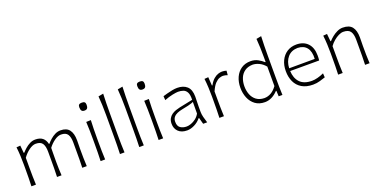

<svg xmlns="http://www.w3.org/2000/svg" viewBox="-20 -1546 4608 2339"><g transform="rotate(-20 2284.0 -376.0)"><path d="M761.7 0Q764.2 -57.1 764.4 -109.9Q764.6 -162.6 764.6 -224.6V-326.2Q764.6 -397 741 -433.1Q717.3 -469.2 654.8 -469.2Q616.2 -469.2 570.6 -437.3Q524.9 -405.3 489.3 -357.4Q488.8 -333 488.5 -299.8Q488.3 -266.6 488 -233.2Q487.8 -199.7 487.8 -174.3Q487.8 -128.4 489.3 -86.7Q490.7 -44.9 493.2 0H434.6Q437 -57.1 437.5 -109.9Q438 -162.6 438 -224.6V-326.2Q438 -397 414.3 -433.1Q390.6 -469.2 327.6 -469.2Q287.6 -469.2 240.2 -434.8Q192.9 -400.4 157.2 -349.6V-224.6Q157.2 -162.6 158 -109.9Q158.7 -57.1 161.6 0H102.5Q105 -57.1 105.7 -110.1Q106.4 -163.1 106.4 -226.1V-277.3Q106.4 -332.5 103.8 -391.6Q101.1 -450.7 94.2 -508.3L144.5 -512.2L153.8 -414.6H161.1Q180.2 -436.5 207.8 -460.9Q235.4 -485.4 269.3 -502.4Q303.2 -519.5 339.8 -519.5Q399.4 -519.5 433.6 -492.2Q467.8 -464.8 480 -411.6H485.4Q506.3 -436.5 534.7 -461.4Q563 -486.3 596.7 -502.9Q630.4 -519.5 667 -519.5Q745.6 -519.5 781.2 -472.4Q816.9 -425.3 816.9 -336.9Q816.9 -304.2 816.2 -275.9Q815.4 -247.6 815.4 -226.1Q815.4 -163.1 816.2 -110.1Q816.9 -57.1 820.3 0Z M999.5 0Q1002 -57.1 1002.7 -110.1Q1003.4 -163.1 1003.4 -226.1V-277.3Q1003.4 -342.3 1002.2 -396.7Q1001 -451.2 998 -508.3L1058.6 -510.3Q1055.7 -452.6 1054.7 -397.7Q1053.7 -342.8 1053.7 -277.3V-226.1Q1053.7 -163.1 1054.7 -110.1Q1055.7 -57.1 1058.6 0ZM1026.4 -645Q1001.5 -645 990.5 -659.4Q979.5 -673.8 979.5 -705.6Q979.5 -728.5 991 -738.3Q1002.4 -748 1027.8 -748Q1052.7 -748 1063.5 -737.5Q1074.2 -727.1 1074.2 -702.1Q1074.2 -672.9 1063.2 -658.9Q1052.2 -645 1026.4 -645Z M1250.5 0Q1252.9 -57.1 1253.7 -110.1Q1254.4 -163.1 1254.4 -226.1V-507.8Q1254.4 -573.2 1252.2 -633.3Q1250 -693.4 1245.1 -749.5L1310.1 -761.7Q1307.1 -698.7 1305.9 -636.5Q1304.7 -574.2 1304.7 -507.8V-226.1Q1304.7 -163.1 1305.7 -110.1Q1306.6 -57.1 1309.6 0Z M1500.5 0Q1502.9 -57.1 1503.7 -110.1Q1504.4 -163.1 1504.4 -226.1V-507.8Q1504.4 -573.2 1502.2 -633.3Q1500 -693.4 1495.1 -749.5L1560.1 -761.7Q1557.1 -698.7 1555.9 -636.5Q1554.7 -574.2 1554.7 -507.8V-226.1Q1554.7 -163.1 1555.7 -110.1Q1556.6 -57.1 1559.6 0Z M1751.5 0Q1753.9 -57.1 1754.6 -110.1Q1755.4 -163.1 1755.4 -226.1V-277.3Q1755.4 -342.3 1754.2 -396.7Q1752.9 -451.2 1750 -508.3L1810.5 -510.3Q1807.6 -452.6 1806.6 -397.7Q1805.7 -342.8 1805.7 -277.3V-226.1Q1805.7 -163.1 1806.6 -110.1Q1807.6 -57.1 1810.5 0ZM1778.3 -645Q1753.4 -645 1742.4 -659.4Q1731.4 -673.8 1731.4 -705.6Q1731.4 -728.5 1742.9 -738.3Q1754.4 -748 1779.8 -748Q1804.7 -748 1815.4 -737.5Q1826.2 -727.1 1826.2 -702.1Q1826.2 -672.9 1815.2 -658.9Q1804.2 -645 1778.3 -645Z M2120.6 9.8Q2047.4 9.8 2007.3 -29.3Q1967.3 -68.4 1967.3 -130.4Q1967.3 -170.9 1982.7 -198.2Q1998 -225.6 2022.5 -242.7Q2046.9 -259.8 2075.2 -269.5Q2103.5 -279.3 2129.4 -284.7L2302.7 -320.3Q2305.2 -385.3 2288.1 -417.5Q2271 -449.7 2240.7 -460.4Q2210.4 -471.2 2173.3 -471.2Q2151.4 -471.2 2101.3 -461.2Q2051.3 -451.2 1994.1 -428.7L1990.2 -481Q2013.7 -487.8 2046.6 -496.8Q2079.6 -505.9 2114.7 -512.7Q2149.9 -519.5 2179.7 -519.5Q2258.8 -519.5 2305.4 -477.8Q2352.1 -436 2352.1 -343.3Q2352.1 -320.8 2350.6 -286.1Q2349.1 -251.5 2349.1 -216.8V-146Q2349.1 -114.3 2358.4 -78.1Q2367.7 -42 2381.3 0H2329.1L2306.6 -82.5H2299.8Q2267.1 -41 2217 -15.6Q2167 9.8 2120.6 9.8ZM2131.3 -37.1Q2156.2 -37.1 2188.5 -48.6Q2220.7 -60.1 2251.2 -83.5Q2281.7 -106.9 2301.3 -142.6L2302.2 -293Q2293 -288.6 2277.6 -283Q2262.2 -277.3 2232.4 -270Q2202.6 -262.7 2148.9 -252.4Q2113.8 -245.6 2083.7 -232.9Q2053.7 -220.2 2035.4 -197.5Q2017.1 -174.8 2017.1 -137.7Q2017.1 -83 2049.3 -60.1Q2081.5 -37.1 2131.3 -37.1Z M2539.6 0Q2542 -57.1 2542.7 -110.1Q2543.5 -163.1 2543.5 -226.1V-277.3Q2543.5 -332.5 2540.8 -391.6Q2538.1 -450.7 2531.2 -508.3L2581.5 -512.2L2588.9 -401.4H2595.7Q2622.1 -450.2 2651.9 -475.6Q2681.6 -501 2710.2 -510.3Q2738.8 -519.5 2760.7 -519.5Q2776.4 -519.5 2790.5 -517.1Q2804.7 -514.6 2817.9 -510.7L2813 -454.1Q2798.3 -459.5 2782.7 -463.1Q2767.1 -466.8 2753.9 -466.8Q2735.4 -466.8 2708.7 -457.8Q2682.1 -448.7 2652.3 -418.2Q2622.6 -387.7 2594.2 -322.8V-224.6Q2594.2 -162.6 2595 -109.9Q2595.7 -57.1 2598.6 0Z M3128.9 10.3Q3054.7 10.3 3004.9 -26.4Q2955.1 -63 2929.9 -123.8Q2904.8 -184.6 2904.8 -255.9Q2904.8 -331.5 2931.9 -391.1Q2959 -450.7 3009.5 -485.1Q3060.1 -519.5 3130.9 -519.5Q3183.1 -519.5 3224.9 -496.8Q3266.6 -474.1 3294.9 -447.3H3301.8V-507.8Q3301.8 -573.2 3299.8 -633.3Q3297.9 -693.4 3293 -749.5L3357.9 -761.7Q3355 -698.7 3353.8 -636.5Q3352.5 -574.2 3352.5 -507.8V-226.1Q3352.5 -163.1 3353.3 -110.1Q3354 -57.1 3356.9 0H3308.1L3304.7 -72.3H3298.3Q3219.7 10.3 3128.9 10.3ZM3138.2 -38.6Q3233.4 -39.6 3301.8 -134.8V-387.2Q3267.1 -429.2 3223.6 -449.7Q3180.2 -470.2 3140.1 -470.7Q3078.1 -469.2 3037.4 -440.4Q2996.6 -411.6 2976.8 -363.5Q2957 -315.4 2957 -255.9Q2957 -199.2 2975.8 -150.1Q2994.6 -101.1 3034.7 -70.6Q3074.7 -40 3138.2 -38.6Z M3752.9 10.3Q3665.5 10.3 3607.9 -24.4Q3550.3 -59.1 3522.2 -119.6Q3494.1 -180.2 3494.1 -257.8Q3494.1 -334 3522.5 -393.1Q3550.8 -452.1 3602.5 -485.8Q3654.3 -519.5 3724.1 -519.5Q3816.9 -519.5 3870.6 -463.4Q3924.3 -407.2 3924.3 -304.2Q3924.3 -286.1 3923.6 -271Q3922.9 -255.9 3920.4 -241.2H3544.9Q3548.8 -147.5 3600.3 -92.8Q3651.9 -38.1 3756.3 -38.1Q3789.1 -38.1 3829.6 -48.6Q3870.1 -59.1 3911.1 -78.1L3914.6 -24.9Q3884.8 -15.1 3842.5 -2.4Q3800.3 10.3 3752.9 10.3ZM3876.5 -277.8Q3882.3 -372.6 3843.3 -422.6Q3804.2 -472.7 3725.1 -475.1Q3642.6 -473.1 3595.7 -418.7Q3548.8 -364.3 3544.9 -276.9Z M4079.1 0Q4081.5 -57.1 4082.3 -110.1Q4083 -163.1 4083 -226.1V-277.3Q4083 -332.5 4080.3 -391.6Q4077.6 -450.7 4070.8 -508.3L4121.1 -512.2L4130.4 -414.6H4137.7Q4156.7 -436.5 4186.8 -460.9Q4216.8 -485.4 4252.9 -502.4Q4289.1 -519.5 4325.7 -519.5Q4410.2 -519.5 4446.8 -472.4Q4483.4 -425.3 4483.4 -336.9Q4483.4 -304.2 4482.7 -275.9Q4481.9 -247.6 4481.9 -226.1Q4481.9 -163.1 4482.7 -110.1Q4483.4 -57.1 4486.8 0H4428.2Q4430.7 -57.1 4431.2 -109.9Q4431.6 -162.6 4431.6 -224.6V-326.2Q4431.6 -397 4406.2 -433.1Q4380.9 -469.2 4314.5 -469.2Q4287.6 -469.2 4254.6 -453.4Q4221.7 -437.5 4189.7 -410.6Q4157.7 -383.8 4133.8 -349.6V-224.6Q4133.8 -162.6 4134.5 -109.9Q4135.3 -57.1 4138.2 0Z"/></g></svg>

Font: Pinar DS1-Light
Style: Regular
Weight: 300
Designer: Amin Abedi
Version: Version 2.000